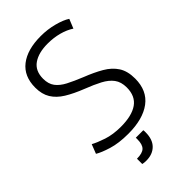

<svg xmlns="http://www.w3.org/2000/svg" viewBox="-268 -786 1053 1053"><g transform="rotate(-45 258.0 -259.5)"><path d="M237 13Q164 13 112 -3Q60 -19 34 -35L55 -89Q82 -74 128.5 -58.5Q175 -43 236 -43Q321 -43 366 -74.5Q411 -106 411 -173Q411 -216 390.5 -243.5Q370 -271 332 -291Q294 -311 242 -331Q181 -355 139.5 -380.5Q98 -406 76.5 -441Q55 -476 55 -527Q55 -615 113.5 -660.5Q172 -706 276 -706Q329 -706 378 -693Q427 -680 454 -662L432 -608Q402 -628 361 -639Q320 -650 274 -650Q203 -650 161.5 -621Q120 -592 120 -531Q120 -491 139 -465.5Q158 -440 194.5 -421Q231 -402 283 -381Q342 -358 386 -332.5Q430 -307 454 -270Q478 -233 478 -175Q478 -82 414.5 -34.5Q351 13 237 13ZM203 187Q185 187 174 184V143Q217 143 234 126Q251 109 251 70V57H309Q310 61 310 65.5Q310 70 310 74Q310 129 281 158Q252 187 203 187Z"/></g></svg>

Font: Ubuntu Sans Light
Style: Regular
Weight: 300
Designer: Dalton Maag Ltd
Foundry: Dalton Maag Ltd
Version: Version 1.006; ttfautohint (v1.8.4.7-5d5b)